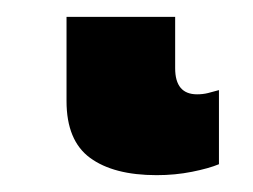

<svg xmlns="http://www.w3.org/2000/svg" viewBox="-20 32 301 228"><path d="M166 240Q115 240 87 219.5Q59 199 59 152V52H188V113Q188 144 214 144Q221 144 227 142.5Q233 141 240 139V227Q228 232 208 236Q188 240 166 240Z"/></svg>

Font: Noto Sans Condensed ExtraBold
Style: Regular
Weight: 800
Width: 3
Designer: Monotype Design Team
Foundry: Monotype Imaging Inc.
Version: Version 2.013; ttfautohint (v1.8.4.7-5d5b)